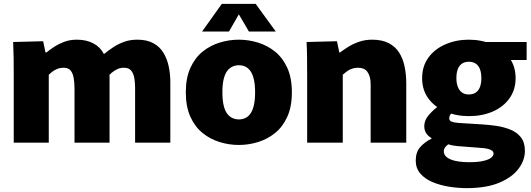

<svg xmlns="http://www.w3.org/2000/svg" viewBox="-20 -737 2743 992"><path d="M51 -343Q51 -392 50.5 -433.5Q50 -475 48 -520L203 -524L215 -466H220Q237 -480 260 -495Q283 -510 312 -521Q341 -532 377 -532Q427 -532 463 -512.5Q499 -493 516 -459H519Q542 -478 567.5 -494.5Q593 -511 623 -521.5Q653 -532 689 -532Q739 -532 772 -514Q805 -496 824 -465Q843 -434 851.5 -394.5Q860 -355 860 -313V0H678V-284Q678 -313 673.5 -336Q669 -359 657 -373Q645 -387 620 -387Q601 -387 585.5 -379.5Q570 -372 557 -361Q544 -350 535 -338L545 -385Q546 -353 546 -332.5Q546 -312 546 -282V0H365V-279Q365 -308 361 -332.5Q357 -357 345.5 -372Q334 -387 309 -387Q291 -387 276 -381Q261 -375 250 -366.5Q239 -358 232 -351V0H51Z M1214 12Q1164 12 1115 -3Q1066 -18 1026.5 -50Q987 -82 963.5 -134Q940 -186 940 -260Q940 -334 963.5 -386Q987 -438 1026.5 -470Q1066 -502 1115 -517Q1164 -532 1214 -532Q1264 -532 1313 -517Q1362 -502 1401.5 -470Q1441 -438 1464.5 -386Q1488 -334 1488 -260Q1488 -186 1464.5 -134Q1441 -82 1401.5 -50Q1362 -18 1313 -3Q1264 12 1214 12ZM1214 -120Q1231 -120 1246 -126.5Q1261 -133 1272.5 -148Q1284 -163 1291 -190.5Q1298 -218 1298 -260Q1298 -302 1291 -329.5Q1284 -357 1272.5 -372Q1261 -387 1246 -393.5Q1231 -400 1214 -400Q1198 -400 1182.5 -393.5Q1167 -387 1155 -372Q1143 -357 1136 -329.5Q1129 -302 1129 -260Q1129 -218 1136 -190.5Q1143 -163 1155 -148Q1167 -133 1182.5 -126.5Q1198 -120 1214 -120ZM1024 -574 1126 -717H1301L1405 -574H1266L1214 -663L1163 -574Z M1567 -342Q1567 -393 1566.5 -437.5Q1566 -482 1564 -520L1721 -524L1733 -466H1737Q1754 -479 1778.5 -494.5Q1803 -510 1834.5 -521Q1866 -532 1903 -532Q1954 -532 1988.5 -514Q2023 -496 2042.5 -465Q2062 -434 2070.5 -393Q2079 -352 2079 -306V0H1895V-302Q1895 -324 1890.5 -339.5Q1886 -355 1878 -366Q1870 -377 1858 -382Q1846 -387 1830 -387Q1813 -387 1798.5 -382Q1784 -377 1772.5 -368.5Q1761 -360 1751 -351V0H1567Z M2402 -137Q2337 -137 2281.5 -160.5Q2226 -184 2193.5 -228Q2161 -272 2161 -333Q2161 -395 2193.5 -439.5Q2226 -484 2281.5 -508Q2337 -532 2402 -532Q2468 -532 2523 -508Q2578 -484 2611 -439.5Q2644 -395 2644 -333Q2644 -273 2612 -228.5Q2580 -184 2525.5 -160.5Q2471 -137 2402 -137ZM2402 -249Q2424 -249 2438.5 -259Q2453 -269 2460 -288Q2467 -307 2467 -333Q2467 -360 2460 -379Q2453 -398 2438.5 -408Q2424 -418 2402 -418Q2381 -418 2366.5 -408Q2352 -398 2345 -379Q2338 -360 2338 -333Q2338 -307 2345.5 -288Q2353 -269 2367 -259Q2381 -249 2402 -249ZM2391 235Q2346 235 2299.5 227.5Q2253 220 2214 203.5Q2175 187 2151.5 159.5Q2128 132 2128 93Q2128 49 2151 23Q2174 -3 2210 -21V-23Q2189 -36 2180.5 -51Q2172 -66 2172 -85Q2172 -116 2196 -143.5Q2220 -171 2251 -193L2319 -161Q2311 -152 2306 -143.5Q2301 -135 2301 -125Q2301 -114 2312.5 -109Q2324 -104 2347 -102L2475 -94Q2508 -92 2545.5 -86.5Q2583 -81 2616.5 -67.5Q2650 -54 2671 -28Q2692 -2 2692 43Q2692 91 2659 135Q2626 179 2559.5 207Q2493 235 2391 235ZM2404 101Q2449 101 2477 94.5Q2505 88 2517.5 78Q2530 68 2530 57Q2530 48 2523.5 42.5Q2517 37 2505.5 33.5Q2494 30 2480 28.5Q2466 27 2450 26L2345 18Q2326 16 2311.5 13Q2297 10 2288 4L2300 6Q2291 11 2282 21.5Q2273 32 2273 44Q2273 59 2282.5 69.5Q2292 80 2309 87Q2326 94 2350 97.5Q2374 101 2404 101ZM2459 -520H2701V-427H2592Z"/></svg>

Font: Murecho Thin ExtraBold
Style: Regular
Weight: 800
Version: Version 1.010